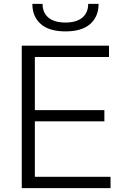

<svg xmlns="http://www.w3.org/2000/svg" viewBox="-20 -977 646 997"><path d="M93 -740H546V-681H161V-405H522V-347H161V-59H554V0H93ZM148 -957H201Q201 -911 231.5 -885.5Q262 -860 320 -860Q377 -860 407.5 -885.5Q438 -911 438 -957H492Q492 -891 448.5 -852.5Q405 -814 320 -814Q235 -814 191.5 -852.5Q148 -891 148 -957Z"/></svg>

Font: EncodeSans
Style: Light
Weight: 300
Designer: Pablo Impallari, Andres Torresi
Foundry: Pablo Impallari, Andres Torresi
Version: Version 1.000; ttfautohint (v1.4.1)